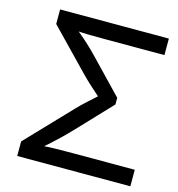

<svg xmlns="http://www.w3.org/2000/svg" viewBox="-108 -822 847 915"><g transform="rotate(15 315.5 -364.0)"><path d="M59.6 0V-71.8L266.1 -288.1Q287.1 -310.1 308.6 -329.8Q330.1 -349.6 348.6 -366.2Q367.2 -382.8 379.9 -394V-355Q367.2 -366.7 348.9 -382.3Q330.6 -397.9 309.3 -417.5Q288.1 -437 266.1 -459.5L76.2 -655.8V-727.5H612.8V-646H320.8Q275.9 -646 240.2 -646.7Q204.6 -647.5 174.3 -649.9L166.5 -667.5Q183.1 -653.8 201.9 -638.2Q220.7 -622.6 243.2 -601.8Q265.6 -581.1 293 -552.7L448.2 -391.1V-358.4L292.5 -193.8Q262.7 -162.6 236.6 -137.5Q210.4 -112.3 188.5 -93Q166.5 -73.7 149.9 -60.1L157.7 -77.6Q192.4 -80.1 231.2 -80.8Q270 -81.5 320.8 -81.5H617.7V0Z"/></g></svg>

Font: Atlassian Sans
Style: Regular
Weight: 400
Designer: Rasmus Andersson
Foundry: Modifications by Atlassian Pty Ltd, manufactured by rsms
Version: Version 4.001;git-9221beed3